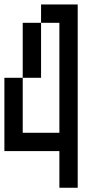

<svg xmlns="http://www.w3.org/2000/svg" viewBox="-20 -937 457 873"><path d="M0 -250V-583.3H83.3V-333.3H250V-833.3H166.7V-916.7H333.3V-83.3H250V-250ZM83.3 -583.3V-833.3H166.7V-583.3Z"/></svg>

Font: Galmuri11 Condensed
Style: Regular
Weight: 400
Width: 3
Designer: Lee Minseo (quiple)
Version: Version 2.399;hotconv 1.1.1;makeotfexe 2.6.0 DEVELOPMENT